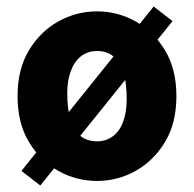

<svg xmlns="http://www.w3.org/2000/svg" viewBox="-20 -545 597 591"><path d="M279 12Q215 12 159.5 -19Q104 -50 69 -108Q34 -166 34 -249Q34 -332 69 -390Q104 -448 159.5 -479Q215 -510 279 -510Q342 -510 397.5 -479Q453 -448 488 -390Q523 -332 523 -249Q523 -166 488 -108Q453 -50 397.5 -19Q342 12 279 12ZM279 -110Q307 -110 328 -126Q349 -142 359.5 -171.5Q370 -201 370 -240Q370 -291 359.5 -323.5Q349 -356 328.5 -372Q308 -388 279 -388Q250 -388 229.5 -372Q209 -356 198 -326.5Q187 -297 187 -258Q187 -207 198 -174Q209 -141 229 -125.5Q249 -110 279 -110ZM104 26 46 -19 453 -525 511 -480Z"/></svg>

Font: Mada ExtraBold
Style: Regular
Weight: 800
Designer: Khaled Hosny
Version: Version 1.5